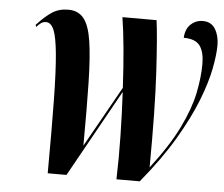

<svg xmlns="http://www.w3.org/2000/svg" viewBox="-52 -787 988 846"><g transform="rotate(5 442.5 -364.0)"><path d="M189 0Q190 -195 188 -323.5Q186 -452 179 -526.5Q172 -601 159 -632Q146 -663 124 -663Q111 -663 102 -656.5Q93 -650 82 -638L79 -647Q116 -687 146 -706.5Q176 -726 217 -726Q261 -726 285.5 -695.5Q310 -665 320.5 -596.5Q331 -528 333.5 -414.5Q336 -301 335 -135L486 -404Q481 -498 473.5 -578.5Q466 -659 457 -714H608Q617 -650 626.5 -488Q636 -326 634 -65Q714 -169 755.5 -254Q797 -339 811.5 -409Q826 -479 826 -539Q826 -592 806 -619.5Q786 -647 734 -647Q736 -686 758.5 -707Q781 -728 812 -728Q849 -728 867 -698.5Q885 -669 885 -627Q885 -586 873 -523.5Q861 -461 829.5 -380.5Q798 -300 741.5 -204Q685 -108 596 0H493Q496 -93 494 -192.5Q492 -292 487 -386L272 0Z"/></g></svg>

Font: Noto Serif Display ExtraCondensed ExtraBold
Style: Italic
Weight: 800
Width: 2
Italic angle: -12°
Designer: Monotype Design Team
Foundry: Monotype Imaging Inc.
Version: Version 2.009